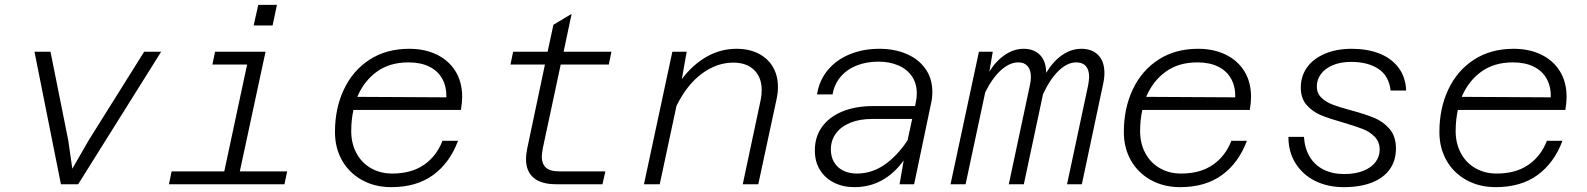

<svg xmlns="http://www.w3.org/2000/svg" viewBox="-20 -759 6540 791"><path d="M122 -546H188L261 -182L278 -64L346 -182L574 -546H644L302 0H231Z M687 -53H904L998 -493H855L866 -546H1074L968 -53H1163L1152 0H676ZM1044 -739H1121L1103 -654H1025Z M1360 -215Q1360 -313 1397 -391Q1434 -469 1503 -513.5Q1572 -558 1666 -558Q1730 -558 1779.5 -534Q1829 -510 1856.5 -465.5Q1884 -421 1884 -360Q1884 -338 1879 -306H1436Q1427 -264 1427 -219Q1427 -168 1448.5 -128Q1470 -88 1508.5 -66Q1547 -44 1596 -44Q1674 -44 1726 -79.5Q1778 -115 1803 -179H1867Q1833 -88 1764.5 -38Q1696 12 1592 12Q1524 12 1471 -17.5Q1418 -47 1389 -98.5Q1360 -150 1360 -215ZM1819 -358Q1820 -402 1802 -434.5Q1784 -467 1748.5 -484.5Q1713 -502 1663 -502Q1586 -502 1533 -464Q1480 -426 1452 -360Z M2147 -104Q2147 -120 2152 -147L2225 -493H2083L2094 -546H2236L2260 -657L2335 -702L2302 -546H2499L2488 -493H2290L2216 -147Q2212 -123 2212 -113Q2212 -85 2228.5 -69Q2245 -53 2285 -53H2474L2462 0H2270Q2210 0 2178.5 -26.5Q2147 -53 2147 -104Z M3118 -388Q3118 -440 3087 -470.5Q3056 -501 3001 -501Q2933 -501 2871.5 -455.5Q2810 -410 2767 -323L2698 0H2633L2750 -546H2809L2789 -433Q2834 -493 2891.5 -525.5Q2949 -558 3014 -558Q3066 -558 3104.5 -538.5Q3143 -519 3164 -483.5Q3185 -448 3185 -400Q3185 -376 3179 -349L3104 0H3040L3114 -348Q3118 -367 3118 -388Z M3703 -98Q3623 12 3500 12Q3453 12 3416 -6.5Q3379 -25 3358 -59Q3337 -93 3337 -139Q3337 -196 3367 -237Q3397 -278 3451 -300Q3505 -322 3577 -322H3750L3753 -338Q3757 -355 3757 -374Q3757 -415 3737 -444.5Q3717 -474 3681 -489.5Q3645 -505 3599 -505Q3549 -505 3509 -489Q3469 -473 3443 -442.5Q3417 -412 3410 -370H3346Q3355 -428 3390.5 -470.5Q3426 -513 3481 -535.5Q3536 -558 3603 -558Q3666 -558 3715.5 -536.5Q3765 -515 3793 -475Q3821 -435 3821 -381Q3821 -354 3816 -334L3746 0H3686ZM3510 -44Q3571 -44 3623.5 -80Q3676 -116 3719 -181L3738 -269H3574Q3522 -269 3483.5 -253.5Q3445 -238 3424 -209.5Q3403 -181 3403 -143Q3403 -112 3417 -89.5Q3431 -67 3455 -55.5Q3479 -44 3510 -44Z M4467 -442Q4467 -471 4453.5 -486.5Q4440 -502 4414 -502Q4378 -502 4342.5 -468.5Q4307 -435 4277 -371L4198 0H4136L4223 -408Q4227 -425 4227 -443Q4227 -471 4213.5 -486.5Q4200 -502 4175 -502Q4140 -502 4104.5 -470.5Q4069 -439 4039 -379L3958 0H3896L4013 -546H4070L4056 -464Q4084 -509 4121 -533.5Q4158 -558 4197 -558Q4240 -558 4265 -532Q4290 -506 4290 -459Q4319 -507 4356.5 -532.5Q4394 -558 4435 -558Q4479 -558 4504.5 -532Q4530 -506 4530 -458Q4530 -436 4524 -410L4437 0H4376L4463 -408Q4467 -432 4467 -442Z M4610 -215Q4610 -313 4647 -391Q4684 -469 4753 -513.5Q4822 -558 4916 -558Q4980 -558 5029.5 -534Q5079 -510 5106.5 -465.5Q5134 -421 5134 -360Q5134 -338 5129 -306H4686Q4677 -264 4677 -219Q4677 -168 4698.5 -128Q4720 -88 4758.5 -66Q4797 -44 4846 -44Q4924 -44 4976 -79.5Q5028 -115 5053 -179H5117Q5083 -88 5014.5 -38Q4946 12 4842 12Q4774 12 4721 -17.5Q4668 -47 4639 -98.5Q4610 -150 4610 -215ZM5069 -358Q5070 -402 5052 -434.5Q5034 -467 4998.5 -484.5Q4963 -502 4913 -502Q4836 -502 4783 -464Q4730 -426 4702 -360Z M5288 -195H5352Q5355 -148 5375.5 -113.5Q5396 -79 5432.5 -60.5Q5469 -42 5518 -42Q5563 -42 5596 -55Q5629 -68 5646.5 -91Q5664 -114 5664 -142Q5664 -174 5644 -195Q5624 -216 5594.5 -227.5Q5565 -239 5514 -254Q5457 -270 5422 -284.5Q5387 -299 5363 -326.5Q5339 -354 5339 -398Q5339 -445 5364.5 -481Q5390 -517 5438 -537.5Q5486 -558 5549 -558Q5612 -558 5661.5 -539Q5711 -520 5741 -481Q5771 -442 5773 -386H5709Q5702 -447 5658.5 -475.5Q5615 -504 5546 -504Q5503 -504 5471 -490.5Q5439 -477 5422 -454Q5405 -431 5405 -403Q5405 -375 5423.5 -357Q5442 -339 5469 -328.5Q5496 -318 5544 -305Q5604 -289 5641.5 -273.5Q5679 -258 5705 -227.5Q5731 -197 5731 -147Q5731 -97 5705.5 -61.5Q5680 -26 5632 -7Q5584 12 5516 12Q5450 12 5398.5 -13.5Q5347 -39 5317.5 -86Q5288 -133 5288 -195Z M5910 -215Q5910 -313 5947 -391Q5984 -469 6053 -513.5Q6122 -558 6216 -558Q6280 -558 6329.5 -534Q6379 -510 6406.5 -465.5Q6434 -421 6434 -360Q6434 -338 6429 -306H5986Q5977 -264 5977 -219Q5977 -168 5998.5 -128Q6020 -88 6058.5 -66Q6097 -44 6146 -44Q6224 -44 6276 -79.5Q6328 -115 6353 -179H6417Q6383 -88 6314.5 -38Q6246 12 6142 12Q6074 12 6021 -17.5Q5968 -47 5939 -98.5Q5910 -150 5910 -215ZM6369 -358Q6370 -402 6352 -434.5Q6334 -467 6298.5 -484.5Q6263 -502 6213 -502Q6136 -502 6083 -464Q6030 -426 6002 -360Z"/></svg>

Font: Azeret Mono Light
Style: Italic
Weight: 300
Italic angle: -12°
Designer: Martin Vácha
Foundry: Displaay
Version: Version 1.000; Glyphs 3.0.3, build 3074